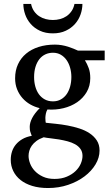

<svg xmlns="http://www.w3.org/2000/svg" viewBox="-20 -719 565 968"><path d="M396 66.9Q396 46.4 385.7 32Q375.5 17.6 358.6 8.3Q341.8 -1 320.6 -6.6Q299.3 -12.2 277.6 -15.9Q255.9 -19.5 235.4 -21.7Q214.8 -23.9 200.2 -26.9Q178.2 -19 163.6 -8.1Q148.9 2.9 140.1 15.6Q131.3 28.3 127.7 41.5Q124 54.7 124 66.9Q124 85 131.8 105.5Q139.6 126 155.8 143.1Q171.9 160.2 196.5 171.6Q221.2 183.1 254.9 183.1Q290.5 183.1 317.1 171.6Q343.8 160.2 361.3 143.1Q378.9 126 387.5 105.5Q396 85 396 66.9ZM339.8 -331.1Q339.8 -354.5 333.7 -376.7Q327.6 -398.9 315.9 -415.8Q304.2 -432.6 286.9 -442.9Q269.5 -453.1 247.1 -453.1Q226.1 -453.1 208.5 -444.8Q190.9 -436.5 178.5 -420.7Q166 -404.8 158.9 -381.8Q151.9 -358.9 151.9 -330.1Q151.9 -305.2 158 -283Q164.1 -260.7 176 -244.1Q188 -227.5 205.8 -217.8Q223.6 -208 247.1 -208Q269.5 -208 286.9 -217.8Q304.2 -227.5 315.9 -244.1Q327.6 -260.7 333.7 -283.2Q339.8 -305.7 339.8 -331.1ZM408.2 -415Q419.4 -397 427.2 -375.7Q435.1 -354.5 435.1 -325.2Q435.1 -285.6 417 -254.9Q398.9 -224.1 368.9 -203.6Q338.9 -183.1 300 -173.6Q261.2 -164.1 219.2 -167Q213.4 -157.2 211.2 -146Q209 -134.8 208.7 -125Q208.5 -115.2 209.5 -108.2Q210.4 -101.1 210.9 -100.1Q233.4 -97.7 262.2 -94.7Q291 -91.8 321 -86.2Q351.1 -80.6 380.1 -71.3Q409.2 -62 431.6 -47.1Q454.1 -32.2 468 -11Q481.9 10.3 481.9 40Q481.9 75.7 461.7 109.6Q441.4 143.6 406.2 170.2Q371.1 196.8 323.7 212.9Q276.4 229 222.2 229Q177.2 229 142.3 218.3Q107.4 207.5 83.5 188.5Q59.6 169.4 46.9 143.3Q34.2 117.2 34.2 86.9Q34.2 64.9 40.5 45.2Q46.9 25.4 60.1 9.5Q73.2 -6.3 93 -17.8Q112.8 -29.3 140.1 -34.2Q137.2 -42 135.3 -47.1Q133.3 -52.2 132.1 -56.9Q130.9 -61.5 130.4 -66.7Q129.9 -71.8 129.9 -80.1Q129.9 -99.6 141.8 -123.3Q153.8 -147 180.2 -173.8Q155.3 -179.7 132.8 -192.4Q110.4 -205.1 93.3 -224.4Q76.2 -243.7 66.2 -268.8Q56.2 -293.9 56.2 -324.2Q56.2 -363.8 70.8 -395.3Q85.4 -426.8 111.8 -448.7Q138.2 -470.7 175 -482.4Q211.9 -494.1 256.8 -494.1Q274.4 -494.1 291.3 -491.2Q308.1 -488.3 323 -483.6Q337.9 -479 350.6 -473.6Q363.3 -468.3 373 -463.9H507.8V-415ZM395.5 -699.2Q395.5 -672.9 386.2 -646.2Q377 -619.6 358.2 -598.4Q339.4 -577.1 311.5 -564Q283.7 -550.8 246.6 -550.8Q209 -550.8 181.2 -564Q153.3 -577.1 134.8 -598.4Q116.2 -619.6 106.9 -646.2Q97.7 -672.9 97.7 -699.2H136.7Q141.1 -677.7 151.9 -662.4Q162.6 -647 177.7 -637.2Q192.9 -627.4 210.4 -622.8Q228 -618.2 246.6 -618.2Q265.1 -618.2 282.7 -622.8Q300.3 -627.4 314.9 -637.2Q329.6 -647 340.3 -662.4Q351.1 -677.7 355.5 -699.2Z"/></svg>

Font: Charis SIL APac
Style: Regular
Weight: 400
Foundry: SIL International
Version: Version 5.000